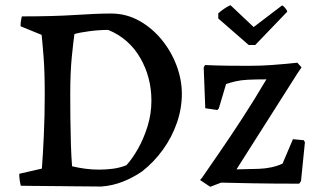

<svg xmlns="http://www.w3.org/2000/svg" viewBox="-20 -706 1232 738"><path d="M256 10Q239 10 211.5 9.5Q184 9 153.5 9Q123 9 97.5 8.5Q72 8 60 8Q54 -15 54 -38L141 -58Q145 -110 148.5 -186.5Q152 -263 152 -343Q152 -430 147.5 -487.5Q143 -545 140 -572L59 -605Q59 -621 61.5 -631Q64 -641 64 -643Q186 -643 269.5 -648.5Q353 -654 407 -654Q465 -654 514.5 -626.5Q564 -599 601 -554Q638 -509 658.5 -454.5Q679 -400 679 -345Q679 -289 660 -234Q641 -179 606.5 -131Q572 -83 526 -47Q491 -23 451.5 -7.5Q412 8 369 11Q346 11 311 10.5Q276 10 256 10ZM360 -54Q388 -54 414.5 -57.5Q441 -61 466 -71Q488 -95 510 -133.5Q532 -172 547 -220Q562 -268 562 -319Q562 -409 519 -483.5Q476 -558 396 -591Q361 -591 323 -586Q285 -581 266 -575Q262 -547 256 -487.5Q250 -428 250 -342Q250 -302 250.5 -252Q251 -202 252.5 -153Q254 -104 257 -67Q281 -61 307.5 -57.5Q334 -54 360 -54ZM788 12 749 -14 756 -22Q782 -60 822.5 -118.5Q863 -177 910.5 -250Q958 -323 1004 -401Q960 -401 932.5 -399.5Q905 -398 886 -393.5Q867 -389 849 -383L821 -289L815 -283L769 -290L763 -447L768 -456Q813 -454 853 -453.5Q893 -453 934 -453Q982 -453 1023.5 -456Q1065 -459 1123 -465L1139 -447L1124 -425L889 -55L974 -57Q1027 -59 1066 -77L1106 -171L1148 -167L1152 -159L1137 -10L1130 0Q1028 0 949.5 -1.5Q871 -3 830 -4ZM936 -533 819 -635V-655Q846 -678 866 -686L955 -602L1064 -685Q1068 -685 1076 -675.5Q1084 -666 1084 -661L961 -533Z"/></svg>

Font: Labrada Medium
Style: Regular
Weight: 500
Designer: Mercedes Jáuregui
Foundry: Omnibus-Type Team
Version: Version 1.000; ttfautohint (v1.8.4.7-5d5b)